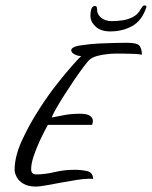

<svg xmlns="http://www.w3.org/2000/svg" viewBox="-20 -692 561 709"><path d="M113 -3Q84 -3 66.5 -13.5Q49 -24 41.5 -38.5Q34 -53 34 -65Q34 -115 62 -175.5Q90 -236 128 -294Q159 -342 191 -382.5Q223 -423 247.5 -450.5Q272 -478 280 -485Q267 -485 255 -491.5Q243 -498 243 -507Q243 -512 251.5 -517Q260 -522 282 -525Q315 -530 348 -531.5Q381 -533 408.5 -533.5Q436 -534 450 -534Q488 -534 496 -522Q504 -510 504 -490Q496 -492 477.5 -493Q459 -494 437 -494Q421 -494 405 -494Q389 -494 375 -492Q355 -490 337.5 -485Q320 -480 309 -470Q302 -463 287 -443Q272 -423 254 -396.5Q236 -370 218.5 -342.5Q201 -315 188 -292.5Q175 -270 171 -258Q187 -261 214.5 -266.5Q242 -272 276 -272Q323 -272 323 -244Q323 -239 320 -231H157Q158 -233 148.5 -215.5Q139 -198 126.5 -171Q114 -144 104.5 -116Q95 -88 95 -67Q95 -48 114 -48Q146 -48 181.5 -56.5Q217 -65 255 -65Q282 -65 302.5 -60Q323 -55 324 -31Q321 -32 317.5 -32Q314 -32 310 -32Q291 -32 262.5 -27.5Q234 -23 204.5 -17.5Q175 -12 150 -7.5Q125 -3 113 -3ZM387 -576Q353 -576 333.5 -593.5Q314 -611 314 -633Q314 -670 331 -670Q338 -670 338 -661Q338 -639 353.5 -626.5Q369 -614 393 -614Q409 -614 429.5 -616.5Q450 -619 469.5 -628.5Q489 -638 500 -659Q505 -667 507.5 -669.5Q510 -672 514 -672Q523 -672 520 -664Q504 -616 468.5 -596Q433 -576 387 -576Z"/></svg>

Font: Birthstone
Style: Regular
Weight: 400
Designer: Robert E. Leuschke
Foundry: Robert E. Leuschke
Version: Version 1.013; ttfautohint (v1.8.3)